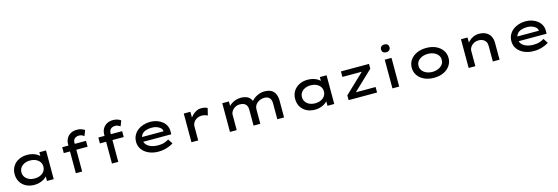

<svg xmlns="http://www.w3.org/2000/svg" viewBox="42 -2092 9895 3404"><g transform="rotate(-15 4989.5 -390.0)"><path d="M397 10Q308 10 241.5 -25Q175 -60 138.5 -122Q102 -184 102 -264Q102 -344 140 -406Q178 -468 246.5 -503Q315 -538 403 -538Q457 -538 502.5 -525.5Q548 -513 582.5 -491.5Q617 -470 637 -445.5Q657 -421 659 -396L626 -395V-527H749V0H625V-142L651 -135Q649 -111 627.5 -85.5Q606 -60 571.5 -38.5Q537 -17 492 -3.5Q447 10 397 10ZM428 -99Q488 -99 534 -120.5Q580 -142 605 -179.5Q630 -217 630 -264Q630 -311 605 -348Q580 -385 534 -406.5Q488 -428 428 -428Q368 -428 322.5 -406.5Q277 -385 252 -348Q227 -311 227 -264Q227 -217 252 -179.5Q277 -142 322.5 -120.5Q368 -99 428 -99Z M1155 0V-532Q1155 -593 1182 -640Q1209 -687 1257 -713.5Q1305 -740 1368 -740Q1420 -740 1456.5 -726Q1493 -712 1512 -697L1474 -598Q1457 -610 1432.5 -620.5Q1408 -631 1383 -631Q1343 -631 1318.5 -617Q1294 -603 1282.5 -580.5Q1271 -558 1271 -531V0H1213Q1199 0 1184.5 0Q1170 0 1155 0ZM1041 -400V-508H1478V-400ZM1818 0V-532Q1818 -593 1845 -640Q1872 -687 1920 -713.5Q1968 -740 2031 -740Q2083 -740 2119.5 -726Q2156 -712 2175 -697L2137 -598Q2120 -610 2095.5 -620.5Q2071 -631 2046 -631Q2006 -631 1981.5 -617Q1957 -603 1945.5 -580.5Q1934 -558 1934 -531V0H1876Q1862 0 1847.5 0Q1833 0 1818 0ZM1704 -400V-508H2141V-400Z M2675 10Q2574 10 2495.5 -25Q2417 -60 2373.5 -121Q2330 -182 2330 -259Q2330 -324 2356 -375.5Q2382 -427 2428 -463.5Q2474 -500 2534.5 -519.5Q2595 -539 2663 -539Q2727 -539 2783 -520Q2839 -501 2881.5 -466.5Q2924 -432 2947 -384.5Q2970 -337 2969 -279L2968 -229H2429L2406 -316H2865L2849 -303V-325Q2844 -357 2817 -381Q2790 -405 2749.5 -418.5Q2709 -432 2663 -432Q2603 -432 2554 -415.5Q2505 -399 2477 -362.5Q2449 -326 2449 -268Q2449 -218 2480 -180Q2511 -142 2566.5 -121Q2622 -100 2696 -100Q2767 -100 2814 -117.5Q2861 -135 2891 -154L2946 -68Q2915 -47 2871.5 -29Q2828 -11 2777.5 -0.5Q2727 10 2675 10Z M3277 0V-527H3398L3400 -338L3367 -349Q3382 -402 3417.5 -444.5Q3453 -487 3500 -512.5Q3547 -538 3598 -538Q3631 -538 3662.5 -531Q3694 -524 3712 -512L3680 -382Q3660 -394 3630 -401.5Q3600 -409 3572 -409Q3533 -409 3501.5 -395.5Q3470 -382 3447 -360.5Q3424 -339 3412.5 -312.5Q3401 -286 3401 -257V0Z M3984 0V-527H4105L4107 -389L4071 -397Q4083 -420 4105.5 -444.5Q4128 -469 4161 -489.5Q4194 -510 4236.5 -523Q4279 -536 4329 -536Q4380 -536 4423 -520Q4466 -504 4494 -470Q4522 -436 4529 -382L4494 -389L4502 -405Q4517 -425 4541 -448Q4565 -471 4598 -490.5Q4631 -510 4671 -523Q4711 -536 4756 -536Q4838 -536 4886.5 -506.5Q4935 -477 4956 -425.5Q4977 -374 4977 -310V0H4853V-294Q4853 -333 4840 -363.5Q4827 -394 4799.5 -410.5Q4772 -427 4729 -427Q4690 -427 4655.5 -414.5Q4621 -402 4595 -380Q4569 -358 4555 -329Q4541 -300 4541 -267V0H4417V-295Q4417 -334 4402.5 -364Q4388 -394 4356.5 -410.5Q4325 -427 4275 -427Q4239 -427 4208 -413.5Q4177 -400 4154.5 -378.5Q4132 -357 4120 -332Q4108 -307 4108 -284V0Z M5546 10Q5457 10 5390.5 -25Q5324 -60 5287.5 -122Q5251 -184 5251 -264Q5251 -344 5289 -406Q5327 -468 5395.5 -503Q5464 -538 5552 -538Q5606 -538 5651.5 -525.5Q5697 -513 5731.5 -491.5Q5766 -470 5786 -445.5Q5806 -421 5808 -396L5775 -395V-527H5898V0H5774V-142L5800 -135Q5798 -111 5776.5 -85.5Q5755 -60 5720.5 -38.5Q5686 -17 5641 -3.5Q5596 10 5546 10ZM5577 -99Q5637 -99 5683 -120.5Q5729 -142 5754 -179.5Q5779 -217 5779 -264Q5779 -311 5754 -348Q5729 -385 5683 -406.5Q5637 -428 5577 -428Q5517 -428 5471.5 -406.5Q5426 -385 5401 -348Q5376 -311 5376 -264Q5376 -217 5401 -179.5Q5426 -142 5471.5 -120.5Q5517 -99 5577 -99Z M6162 0V-88L6543 -450L6557 -426H6162V-527H6677V-439L6303 -84L6286 -101H6684V0Z M6966 0V-527H7090V0ZM7027 -647Q6990 -647 6969.5 -665.5Q6949 -684 6949 -718Q6949 -750 6970 -770Q6991 -790 7027 -790Q7064 -790 7084.5 -771.5Q7105 -753 7105 -718Q7105 -687 7084 -667Q7063 -647 7027 -647Z M7729 10Q7630 10 7553.5 -25Q7477 -60 7434 -122.5Q7391 -185 7391 -264Q7391 -344 7434 -406Q7477 -468 7553.5 -503Q7630 -538 7729 -538Q7829 -538 7904.5 -503Q7980 -468 8023.5 -406Q8067 -344 8067 -264Q8067 -185 8023.5 -122.5Q7980 -60 7904.5 -25Q7829 10 7729 10ZM7729 -99Q7789 -99 7837.5 -120.5Q7886 -142 7914.5 -179Q7943 -216 7941 -264Q7943 -313 7914.5 -350Q7886 -387 7837.5 -408Q7789 -429 7729 -429Q7669 -429 7620 -408Q7571 -387 7543 -350Q7515 -313 7516 -264Q7515 -216 7543 -179Q7571 -142 7620 -120.5Q7669 -99 7729 -99Z M8365 0V-527H8485L8487 -387L8450 -381Q8469 -419 8503.5 -455Q8538 -491 8587.5 -514.5Q8637 -538 8696 -538Q8774 -538 8826.5 -509Q8879 -480 8905.5 -429Q8932 -378 8932 -313V0H8809V-292Q8809 -334 8789.5 -365Q8770 -396 8736 -412.5Q8702 -429 8660 -428Q8622 -428 8590.5 -415Q8559 -402 8536 -380.5Q8513 -359 8500.5 -333.5Q8488 -308 8488 -284V0H8427Q8399 0 8383.5 0Q8368 0 8365 0Z M9564 10Q9463 10 9384.5 -25Q9306 -60 9262.5 -121Q9219 -182 9219 -259Q9219 -324 9245 -375.5Q9271 -427 9317 -463.5Q9363 -500 9423.5 -519.5Q9484 -539 9552 -539Q9616 -539 9672 -520Q9728 -501 9770.5 -466.5Q9813 -432 9836 -384.5Q9859 -337 9858 -279L9857 -229H9318L9295 -316H9754L9738 -303V-325Q9733 -357 9706 -381Q9679 -405 9638.5 -418.5Q9598 -432 9552 -432Q9492 -432 9443 -415.5Q9394 -399 9366 -362.5Q9338 -326 9338 -268Q9338 -218 9369 -180Q9400 -142 9455.5 -121Q9511 -100 9585 -100Q9656 -100 9703 -117.5Q9750 -135 9780 -154L9835 -68Q9804 -47 9760.5 -29Q9717 -11 9666.5 -0.5Q9616 10 9564 10Z"/></g></svg>

Font: Lexend Tera Medium
Style: Regular
Weight: 500
Designer: Bonnie Shaver-Troup, Thomas Jockin
Foundry: Lexend
Version: Version 1.007